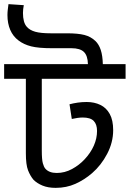

<svg xmlns="http://www.w3.org/2000/svg" viewBox="-30 -932 627 928"><path d="M577 -622V-551H172V-205Q172 -161 177 -143Q182 -125 189 -117Q207 -96 244 -96Q283 -96 318 -115Q353 -134 379 -162Q408 -193 423.5 -228Q439 -263 439 -299Q439 -331 423 -347.5Q407 -364 370 -364Q358 -364 344 -362Q330 -360 317 -357L306 -428Q325 -433 345.5 -436Q366 -439 389 -439Q426 -439 455 -425Q484 -411 500.5 -381Q517 -351 517 -303Q517 -244 488 -188.5Q459 -133 415 -95Q378 -63 334.5 -43.5Q291 -24 239 -24Q202 -24 175.5 -35Q149 -46 132 -63Q116 -82 105.5 -109Q95 -136 95 -191V-551H-10V-622ZM395 -622Q394 -663 375.5 -681Q357 -699 315 -699H221Q156 -699 120.5 -708Q85 -717 60 -736Q33 -756 19.5 -787.5Q6 -819 6 -859Q6 -872 7.5 -884.5Q9 -897 11 -912L85 -907Q83 -896 82 -887.5Q81 -879 81 -869Q81 -847 85.5 -830Q90 -813 100 -802Q114 -786 140.5 -778.5Q167 -771 216 -771H294Q347 -771 378 -763Q409 -755 431 -734Q448 -718 457 -690.5Q466 -663 467 -622Z"/></svg>

Font: ubangla25
Style: Book
Weight: 400
Designer: Jelle Bosma - Monotype Design Team
Foundry: Monotype Imaging Inc.
Version: Version 2.003